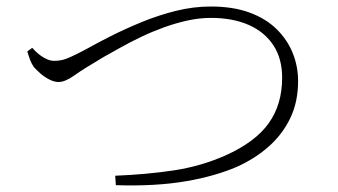

<svg xmlns="http://www.w3.org/2000/svg" viewBox="-20 -631 1040 590"><path d="M79 -484Q97 -464 114.5 -454Q132 -444 146 -444Q157 -444 168 -446Q179 -448 197 -456Q215 -464 245 -480Q277 -498 320.5 -520Q364 -542 415 -563Q466 -584 520 -597.5Q574 -611 628 -611Q696 -611 746.5 -592.5Q797 -574 830 -541.5Q863 -509 879.5 -468Q896 -427 896 -382Q896 -318 872 -268Q848 -218 805.5 -180.5Q763 -143 707 -118Q677 -105 637.5 -93.5Q598 -82 551 -74Q504 -66 450 -63Q396 -60 336 -62L334 -91Q432 -95 514.5 -107.5Q597 -120 672 -153Q764 -194 805.5 -252Q847 -310 847 -392Q847 -451 820 -492Q793 -533 744 -554.5Q695 -576 628 -576Q593 -576 556.5 -568Q520 -560 484 -547Q448 -534 414.5 -518Q381 -502 351.5 -485.5Q322 -469 297 -455Q236 -419 208 -399Q180 -379 160 -379Q147 -379 132 -386.5Q117 -394 104.5 -405Q92 -416 84 -425Q77 -435 72.5 -447Q68 -459 64 -473Z"/></svg>

Font: Noto Serif SC
Style: Regular
Weight: 200
Designer: Ryoko NISHIZUKA 西塚涼子 (kana & ideographs); Frank Grießhammer (Latin, Greek & Cyrillic); Wenlong ZHANG 张文龙 (bopomofo); San
Foundry: Adobe
Version: Version 2.001;hotconv 1.1.0;makeotfexe 2.6.0